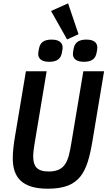

<svg xmlns="http://www.w3.org/2000/svg" viewBox="-20 -1129 649 1161"><path d="M136.7 -698.2 70.3 -301.5C62.5 -255.7 57.2 -209.5 57.2 -172.6C57.2 -58.6 110.8 12.1 269.2 12.1C464.1 12.1 507.1 -85.2 539.4 -278.4L609.4 -698.2H484L410.9 -261.4C393.5 -155.9 376.8 -92 273.4 -92C202.8 -92 180.8 -125.4 180.8 -181.8C180.8 -199.2 182.9 -224.8 191.1 -272.7L262.1 -698.2ZM210.9 -803.3C210.9 -776.3 228.7 -755.3 277.7 -755.3C327.8 -755.3 347.7 -776.3 354 -808.9C356.9 -823.2 358.7 -834.2 358.7 -841.3C358.7 -868.3 340.9 -889.6 291.9 -889.6C241.8 -889.6 221.9 -868.3 215.9 -835.6C213.1 -821.4 210.9 -810.4 210.9 -803.3ZM288.7 -1062.5 385.7 -890.6 454.9 -921.9 391.7 -1108.7ZM420.8 -803.3C420.8 -776.3 438.9 -755.3 487.6 -755.3C537.6 -755.3 557.5 -776.3 563.9 -808.9C566.8 -823.2 568.5 -834.2 568.5 -841.3C568.5 -868.3 551.1 -889.6 502.1 -889.6C452.1 -889.6 431.8 -868.3 425.4 -835.6C422.9 -821.4 420.8 -810.4 420.8 -803.3Z"/></svg>

Font: Margiela Mono Italic SmBold It
Style: Regular
Weight: 600
Designer: Mike Abbink, Paul van der Laan, Pieter van Rosmalen
Foundry: Bold Monday
Version: Version 2.003 2021